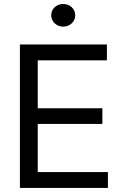

<svg xmlns="http://www.w3.org/2000/svg" viewBox="-20 -926 607 946"><path d="M78.1 -707H506.8V-628.9H166V-392.6H484.4V-315.4H166V-78.1H511.7V0H78.1ZM232.4 -850.6Q232.4 -866.2 240.2 -878.9Q248 -891.6 261.7 -898.9Q275.4 -906.2 291 -906.2Q307.6 -906.2 321.3 -898.9Q335 -891.6 342.8 -878.9Q350.6 -866.2 350.6 -850.6Q350.6 -835.9 342.8 -822.8Q335 -809.6 321.3 -802.2Q307.6 -794.9 291 -794.9Q275.4 -794.9 261.7 -802.2Q248 -809.6 240.2 -822.8Q232.4 -835.9 232.4 -850.6Z"/></svg>

Font: WEMIX Pretendard Variable
Style: Regular
Weight: 400
Designer: Base glyphs from Inter by Rasmus Andersson; Hangeul glyphs from Noto Sans CJK(Source Han Sans) by Jang Soo-young and Kan
Foundry: Kil Hyung-jin
Version: Version 1.000;Glyphs 3.2 (3208)